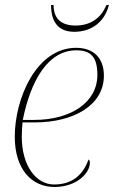

<svg xmlns="http://www.w3.org/2000/svg" viewBox="-20 -737 455 767"><path d="M277 -610C348 -610 399 -652 415 -717H405C383 -662 338 -635 282 -635C225 -635 194 -662 194 -717H184C184 -648 214 -610 277 -610ZM198 10C283 10 339 -43 339 -87C339 -93 337 -98 334 -100C314 -46 276 0 196 0C124 0 67 -75 67 -191C67 -208 69 -241 70 -248H119C272 -248 395 -315 395 -435C395 -505 354 -546 284 -546C125 -546 39 -343 39 -191C39 -60 107 10 198 10ZM117 -258H71C103 -416 172 -536 285 -536C343 -536 369 -509 369 -438C369 -328 263 -258 117 -258Z"/></svg>

Font: Noto Serif Display Thin
Style: Italic
Weight: 100
Italic angle: -12°
Designer: Monotype Design Team
Foundry: Monotype Imaging Inc.
Version: Version 2.009